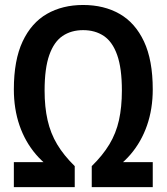

<svg xmlns="http://www.w3.org/2000/svg" viewBox="-20 -770 686 790"><path d="M37 0V-103H217L236 -50.5Q172.5 -82.5 128 -134.5Q83.5 -186.5 60.2 -254.2Q37 -322 37 -402Q37 -522.5 73 -599.2Q109 -676 173 -712.8Q237 -749.5 322 -749.5Q408 -749.5 472.2 -712.8Q536.5 -676 572.5 -599.2Q608.5 -522.5 608.5 -402Q608.5 -322 585 -254.2Q561.5 -186.5 517 -134.5Q472.5 -82.5 409.5 -50.5L428.5 -103H608.5V0H357.5V-86.5Q402.5 -130.5 430 -176Q457.5 -221.5 469.5 -275.5Q481.5 -329.5 481.5 -397.5Q481.5 -489 462.2 -543.5Q443 -598 407.2 -622Q371.5 -646 322 -646Q273 -646 237.5 -622Q202 -598 182.8 -543.5Q163.5 -489 163.5 -397.5Q163.5 -329.5 175.8 -275.5Q188 -221.5 215.2 -176Q242.5 -130.5 287.5 -86.5V0Z"/></svg>

Font: Encode Sans SC Condensed SemiBold
Style: Regular
Weight: 600
Width: 3
Designer: Multiple Designers
Foundry: Impallari Type
Version: Version 3.002